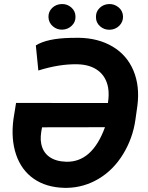

<svg xmlns="http://www.w3.org/2000/svg" viewBox="-20 -904 719 934"><path d="M362.8 -720.2Q458.5 -718.8 528.1 -677.2Q597.7 -635.7 629.2 -560.5Q660.6 -485.4 648.4 -390.1L638.7 -321.3Q626 -231.4 578.9 -154.3Q531.7 -77.1 460 -34.4Q388.2 8.3 306.6 9.8H293.9Q205.1 7.8 144.5 -34.2Q84 -76.2 58.3 -151.9Q32.7 -227.5 45.4 -324.2L58.1 -403.3L504.9 -402.8Q511.7 -443.8 505.9 -478Q496.1 -531.2 457.5 -560.5Q418.9 -589.8 356.9 -591.3Q269 -593.3 166.5 -561L154.3 -683.1Q209 -717.3 323.7 -719.7ZM301.8 -117.2Q428.2 -113.8 490.7 -285.2L184.6 -284.7Q174.3 -235.8 180.2 -207Q187.5 -165 219 -141.8Q250.5 -118.7 301.8 -117.2ZM215.8 -820.3Q214.8 -846.7 233.4 -865Q252 -883.3 279.8 -884.3Q307.1 -885.3 327.1 -867.4Q347.2 -849.6 347.2 -823.2Q348.1 -797.4 329.3 -779.1Q310.5 -760.7 283.2 -759.8Q257.3 -758.8 237.1 -776.1Q216.8 -793.5 215.8 -820.3ZM446.8 -820.3Q445.8 -846.7 464.4 -865Q482.9 -883.3 510.3 -884.3Q536.1 -885.3 556.9 -868.2Q577.6 -851.1 578.6 -823.2Q578.6 -796.9 560.1 -778.6Q541.5 -760.3 514.2 -759.3Q486.8 -758.3 466.8 -776.1Q446.8 -793.9 446.8 -820.3Z"/></svg>

Font: RobotoInd
Style: Bold Italic
Weight: 700
Italic angle: -12°
Designer: Google
Version: Version 2.001150; 2014